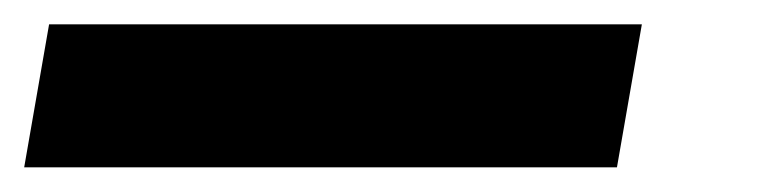

<svg xmlns="http://www.w3.org/2000/svg" viewBox="-37 -20 643 158"><path d="M-17.1 117.7 3.4 0H491.2L470.7 117.7Z"/></svg>

Font: CaskaydiaCove NFP
Style: Bold Italic
Weight: 700
Italic angle: -10°
Designer: Aaron Bell
Foundry: Saja Typeworks
Version: Version 2111.001; VTT 6.35;Nerd Fonts 3.1.1